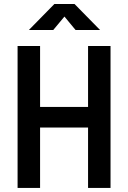

<svg xmlns="http://www.w3.org/2000/svg" viewBox="-20 -918 626 938"><path d="M410.2 0V-693.4H520V0ZM65.9 0V-693.4H175.8V0ZM86.4 -294.9V-395.5H502V-294.9ZM121.1 -771.5 245.6 -898.4H344.2L468.8 -771.5H349.1L274.4 -861.8H315.4L240.2 -771.5Z"/></svg>

Font: Cascadia Code Medium
Style: Regular
Weight: 500
Monospace: yes
Designer: Aaron Bell
Foundry: Saja Typeworks
Version: Version 2407.024